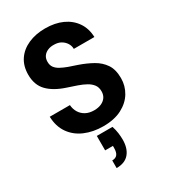

<svg xmlns="http://www.w3.org/2000/svg" viewBox="-236 -824 1077 1220"><g transform="rotate(-30 302.5 -214.0)"><path d="M310 12Q235 12 175 -14Q115 -40 80.5 -90Q46 -140 44 -211H192Q194 -181 208.5 -157Q223 -133 248.5 -119Q274 -105 310 -105Q340 -105 362.5 -115Q385 -125 397.5 -143Q410 -161 410 -187Q410 -216 395.5 -235.5Q381 -255 356 -269Q331 -283 298 -294.5Q265 -306 228 -318Q146 -345 102.5 -390Q59 -435 59 -510Q59 -574 89.5 -619Q120 -664 174.5 -688Q229 -712 298 -712Q370 -712 424 -687.5Q478 -663 509.5 -617Q541 -571 543 -508H392Q392 -531 379.5 -550.5Q367 -570 346 -582Q325 -594 296 -594Q271 -595 250.5 -586.5Q230 -578 218 -561.5Q206 -545 206 -520Q206 -495 218 -478.5Q230 -462 252 -450Q274 -438 302.5 -427.5Q331 -417 366 -406Q418 -388 462 -363.5Q506 -339 532.5 -300Q559 -261 559 -197Q559 -141 530.5 -93.5Q502 -46 446.5 -17Q391 12 310 12ZM249 284V228Q275 228 287 212.5Q299 197 299 165V150H242V44H357Q366 71 369.5 97Q373 123 373 146Q373 210 342 247Q311 284 249 284Z"/></g></svg>

Font: DM Sans 18pt ExtraBold
Style: Regular
Weight: 800
Designer: Colophon Foundry, Jonny Pinhorn
Foundry: Colophon Foundry
Version: Version 4.004;gftools[0.9.30]